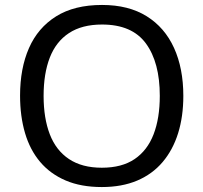

<svg xmlns="http://www.w3.org/2000/svg" viewBox="-20 -745 821 775"><path d="M720 -358Q720 -275 699 -207.5Q678 -140 636.5 -91Q595 -42 533.5 -16Q472 10 391 10Q307 10 245 -16.5Q183 -43 142 -91.5Q101 -140 81 -208Q61 -276 61 -359Q61 -469 97 -551Q133 -633 206.5 -679Q280 -725 392 -725Q499 -725 572 -679.5Q645 -634 682.5 -551.5Q720 -469 720 -358ZM156 -358Q156 -268 181 -203Q206 -138 258.5 -103Q311 -68 391 -68Q472 -68 523.5 -103Q575 -138 600 -203Q625 -268 625 -358Q625 -493 569 -569.5Q513 -646 392 -646Q311 -646 258.5 -611.5Q206 -577 181 -512.5Q156 -448 156 -358Z"/></svg>

Font: hexltelugu05
Style: Book
Weight: 400
Designer: Jelle Bosma - Monotype Design Team
Foundry: Monotype Imaging Inc.
Version: Version 2.003